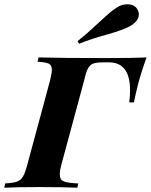

<svg xmlns="http://www.w3.org/2000/svg" viewBox="-63 -876 704 896"><path d="M330 -502 223 -106Q216 -81 216 -62Q216 -38 234 -30Q252 -22 302 -20L298 0Q237 -3 120 -3Q11 -3 -43 0L-39 -20Q-3 -22 15 -28Q33 -34 43.5 -51Q54 -68 64 -106L171 -502Q179 -536 179 -550Q179 -572 164.5 -579Q150 -586 112 -588L117 -608Q221 -605 429 -605Q563 -605 621 -608Q597 -543 581 -482Q565 -417 562 -398H540Q544 -426 544 -455Q544 -520 519 -552.5Q494 -585 446 -585H419Q388 -585 372.5 -579.5Q357 -574 347.5 -556.5Q338 -539 330 -502ZM404 -776Q435 -805 452.5 -819.5Q470 -834 489 -845Q508 -856 532 -856Q567 -856 580 -829Q585 -820 585 -809Q585 -792 573 -777.5Q561 -763 540 -752Q523 -743 497.5 -734Q472 -725 444 -717Q369 -697 306 -672L299 -684Q338 -715 368 -743Q398 -771 404 -776Z"/></svg>

Font: Playfair Display SC
Style: Bold Italic
Weight: 700
Italic angle: -14°
Designer: Claus Eggers Sørensen
Foundry: Claus Eggers Sørensen
Version: Version 1.200; ttfautohint (v1.6)